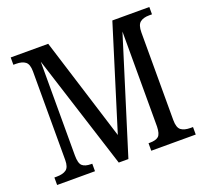

<svg xmlns="http://www.w3.org/2000/svg" viewBox="-122 -862 1087 1010"><g transform="rotate(-20 421.0 -357.0)"><path d="M33 -42H46Q81 -42 99.5 -55.5Q118 -69 118 -109V-605Q118 -645 100 -659Q82 -673 48 -673H33V-714H243L423 -138L602 -714H809V-673H793Q760 -673 742 -658.5Q724 -644 724 -602V-112Q724 -70 742 -56Q760 -42 795 -42H809V0H560V-42H567Q601 -42 616 -55Q631 -68 632 -109V-641L432 0H378L174 -639V-114Q174 -70 189.5 -56Q205 -42 239 -42H245V0H33Z"/></g></svg>

Font: Noto Serif Narrow
Style: Regular
Weight: 400
Width: 4
Designer: Monotype Design Team
Foundry: Monotype Imaging Inc.
Version: Version 1.001